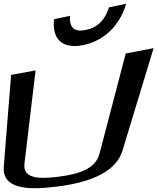

<svg xmlns="http://www.w3.org/2000/svg" viewBox="-42 -986 836 1020"><path d="M267 -47C156 -33 79 -40 88 -117L147 -612L17 -588L-22 -101C-31 14 94 26 254 6C457 -18 577 -81 609 -187L774 -730L626 -702L487 -171C466 -90 380 -61 267 -47ZM628 -966 537 -947C516 -879 475 -839 414 -827C353 -814 325 -839 330 -902L245 -884C234 -782 285 -724 399 -746C514 -769 597 -856 628 -966Z"/></svg>

Font: Gamestation Warped
Style: Italic
Weight: 400
Designer: Jonas Hecksher
Foundry: Jonas Hecksher, Playtypeª, e-types AS
Version: Version 1.003